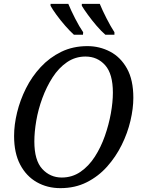

<svg xmlns="http://www.w3.org/2000/svg" viewBox="-20 -964 731 995"><path d="M293 11Q225 11 170.5 -20Q116 -51 84.5 -111Q53 -171 53 -259Q53 -317 68.5 -381Q84 -445 114.5 -506Q145 -567 191 -616.5Q237 -666 297.5 -695.5Q358 -725 433 -725Q496 -725 550.5 -696.5Q605 -668 638 -609Q671 -550 671 -457Q671 -402 656 -338Q641 -274 610.5 -212.5Q580 -151 535 -100.5Q490 -50 429.5 -19.5Q369 11 293 11ZM300 -44Q354 -44 397 -73.5Q440 -103 471.5 -152Q503 -201 523.5 -259.5Q544 -318 554.5 -376.5Q565 -435 565 -484Q565 -581 525 -626Q485 -671 423 -671Q370 -671 327 -641.5Q284 -612 252.5 -563Q221 -514 199.5 -455.5Q178 -397 168 -338.5Q158 -280 158 -231Q158 -133 199 -88.5Q240 -44 300 -44ZM526 -784Q505 -802 480.5 -830.5Q456 -859 435 -888Q414 -917 404 -934V-944H497Q511 -910 532.5 -868Q554 -826 573 -797V-784ZM363 -784Q343 -802 318 -830.5Q293 -859 272 -888Q251 -917 242 -934V-944H334Q348 -910 369.5 -868Q391 -826 411 -797L410 -784Z"/></svg>

Font: Noto Serif SemiCondensed
Style: Italic
Weight: 400
Width: 4
Italic angle: -12°
Designer: Monotype Design Team
Foundry: Monotype Imaging Inc.
Version: Version 2.013